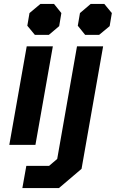

<svg xmlns="http://www.w3.org/2000/svg" viewBox="-20 -732 585 970"><path d="M118 -602 129 -666 184 -712H253L290 -666L279 -600L227 -556H156ZM115 -498H247L159 0H27ZM373 -602 384 -666 438 -712H507L545 -666L534 -600L481 -556H410ZM113 106H228L269 71L369 -498H501L392 121L278 218H93Z"/></svg>

Font: Chakra Petch
Style: Bold Italic
Weight: 700
Italic angle: -10°
Designer: Katatrad Aksorn Co.,Ltd.
Foundry: Cadson Demak Co.,Ltd.
Version: Version 1.000; ttfautohint (v1.6)